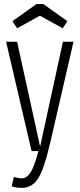

<svg xmlns="http://www.w3.org/2000/svg" viewBox="-20 -742 392 943"><path d="M135 0H169Q147 81 128.5 107.5Q110 134 87 134Q78 134 67 131.5Q56 129 48 127L37 173Q53 178 65 179.5Q77 181 85 181Q137 181 167 135Q197 89 229 -51L341 -537H289L177 -22L64 -537H10ZM159 -722 41 -638 64 -603 176 -665 288 -603 311 -638 193 -722Z"/></svg>

Font: Secuela Light
Style: Regular
Weight: 300
Designer: Fernando Haro
Foundry: deFharo
Version: Version 1.708